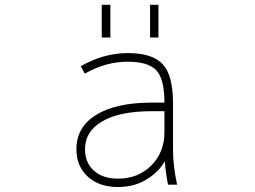

<svg xmlns="http://www.w3.org/2000/svg" viewBox="-20 -752 1040 784"><path d="M327.1 -142.6Q327.1 -87.9 363.3 -55.2Q399.4 -22.5 461.9 -22.5Q543.9 -22.5 597.7 -76.2Q651.4 -129.9 651.4 -211.9V-297.9H599.6Q468.8 -297.9 397.9 -256.8Q327.1 -215.8 327.1 -142.6ZM395.5 -598.6V-732.4H430.7V-598.6ZM592.8 -598.6V-732.4H627V-598.6ZM653.3 -93.8Q628.9 -51.8 585 -23.4Q532.2 11.7 461.9 11.7Q384.8 11.7 338.4 -30.8Q292 -73.2 292 -142.6Q292 -233.4 373 -283.2Q454.1 -333 599.6 -333H651.4Q651.4 -428.7 619.1 -463.9Q586.9 -500 501 -500Q411.1 -500 326.2 -451.2L309.6 -481.4Q402.3 -535.2 502.4 -535.2Q602.5 -535.2 644.5 -489.7Q686.5 -444.3 686.5 -330.1V-142.6Q686.5 -75.2 703.1 2H666Q655.3 -53.7 653.3 -93.8Z"/></svg>

Font: Gen Shin Gothic Monospace ExtraLight
Style: Regular
Weight: 200
Designer: [Source Han Sans]
Ryoko NISHIZUKA  (kana & ideographs); Paul D. Hunt (Latin, Greek & Cyrillic); Wenlong ZHANG  (bopomofo
Version: Version 1.002.20150607